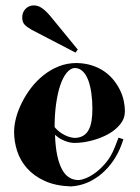

<svg xmlns="http://www.w3.org/2000/svg" viewBox="-20 -646 503 692"><path d="M430.2 -245.1Q430.2 -219.2 413.6 -198.5Q397 -177.7 370.8 -163.1Q344.7 -148.4 312.7 -139.9Q280.8 -131.3 250 -130.9Q248 -130.9 241.2 -131.3Q234.4 -131.8 224.6 -134.5Q214.8 -137.2 202.6 -143.1Q190.4 -148.9 178.2 -160.2Q179.7 -116.7 186.3 -85.7Q192.9 -54.7 203.9 -34.9Q214.8 -15.1 229.7 -6.1Q244.6 2.9 262.2 2.9Q272.5 2.9 289.8 -3.9Q307.1 -10.7 325.9 -24.9Q344.7 -39.1 362.8 -61Q380.9 -83 393.1 -113.8L407.2 -149.9L424.8 -144L417 -122.1Q406.2 -93.3 388.7 -67.4Q371.1 -41.5 347.9 -21.2Q324.7 -1 296.4 11.5Q268.1 23.9 235.8 25.9Q179.7 23.9 140.6 5.9Q101.6 -12.2 77.1 -40Q52.7 -67.9 41.7 -102.1Q30.8 -136.2 30.8 -170.9Q30.8 -193.8 37.8 -220.9Q44.9 -248 58.6 -275.6Q72.3 -303.2 92 -329.1Q111.8 -355 137 -375Q162.1 -395 192.1 -407Q222.2 -418.9 256.8 -418.9Q288.6 -418 313.7 -409.4Q338.9 -400.9 358.2 -387Q377.4 -373 391.1 -355.5Q404.8 -337.9 413.6 -319.1Q422.4 -300.3 426.3 -281Q430.2 -261.7 430.2 -245.1ZM249 -400.9Q233.4 -399.9 220 -383.3Q206.5 -366.7 197 -338.1Q187.5 -309.6 182.1 -271Q176.8 -232.4 176.8 -188Q189 -173.8 201.2 -166Q213.4 -158.2 223.6 -154.5Q233.9 -150.9 240.7 -149.9Q247.6 -148.9 249 -148.9Q268.1 -149.4 280.5 -157.2Q293 -165 300 -178.7Q307.1 -192.4 310.1 -211.4Q313 -230.5 313 -253.9Q313 -283.2 309.3 -309.8Q305.7 -336.4 298.1 -356.7Q290.5 -377 278.3 -388.9Q266.1 -400.9 249 -400.9ZM94.2 -538.6Q77.6 -547.9 68.8 -557.1Q60.1 -566.4 60.1 -583.5Q60.1 -601.6 72 -614Q84 -626.5 102.1 -626.5Q117.2 -626.5 131.3 -616.7Q145.5 -606.9 161.1 -588.4L260.3 -467.3L252 -456.5Z"/></svg>

Font: Purple Purse
Style: Regular
Weight: 400
Designer: Astigmatic (AOETI)
Foundry: Astigmatic (AOETI)
Version: Version 1.000